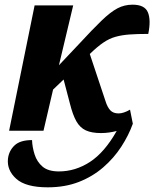

<svg xmlns="http://www.w3.org/2000/svg" viewBox="-20 -559 660 821"><path d="M19 0 128 -536H293L232 -280L318 -371Q377 -435 415 -471.5Q453 -508 482.5 -523.5Q512 -539 547 -539Q599 -539 612.5 -506Q626 -473 614 -414Q566 -414 533 -411.5Q500 -409 473.5 -401.5Q447 -394 422 -377Q397 -360 367 -331L364 -328L431 -127Q439 -101 451.5 -87.5Q464 -74 487 -74Q508 -74 536 -90L548 -30Q530 20 498.5 68.5Q467 117 421.5 156.5Q376 196 317 219Q258 242 184 242Q90 242 49.5 205.5Q9 169 14 120Q18 86 42 63Q66 40 117 40Q118 70 128 101.5Q138 133 162 153.5Q186 174 232 174Q302 174 364.5 133.5Q427 93 479 1Q464 5 447 7.5Q430 10 412 10Q372 10 347 -1.5Q322 -13 306.5 -40.5Q291 -68 279 -116L252 -219L207 -176L166 0Z"/></svg>

Font: Noto Serif Condensed ExtraBold
Style: Italic
Weight: 800
Width: 3
Italic angle: -12°
Designer: Monotype Design Team
Foundry: Monotype Imaging Inc.
Version: Version 2.014; ttfautohint (v1.8.4.7-5d5b)